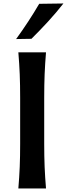

<svg xmlns="http://www.w3.org/2000/svg" viewBox="-20 -1068 379 1088"><path d="M84 0Q89.4 -63.5 91.8 -122.3Q94.2 -181.2 94.2 -253.4V-513.7Q94.2 -587.4 91.8 -647.2Q89.4 -707 84 -771.5H240.7Q235.4 -707 232.9 -647.2Q230.5 -587.4 230.5 -513.7V-253.4Q230.5 -181.2 232.9 -122.3Q235.4 -63.5 240.7 0ZM71.3 -846.7Q144 -946.8 202.1 -1046.4L339.4 -1048.3Q299.3 -997.1 253.4 -947Q207.5 -897 158.2 -848.1Z"/></svg>

Font: Pinar-DS1-FD SemiBold
Style: Regular
Weight: 600
Designer: Amin Abedi
Version: Version 3.000